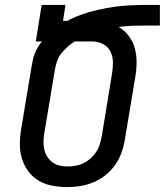

<svg xmlns="http://www.w3.org/2000/svg" viewBox="-20 -755 672 783"><path d="M255 8Q224 8 194 2.5Q164 -3 139 -17.5Q114 -32 96.5 -55Q79 -78 70 -106.5Q61 -135 61 -165.5Q61 -196 66 -227L109 -485Q111 -498 114 -511Q117 -524 122 -537Q127 -550 134.5 -562.5Q142 -575 151 -586H126L150 -735H247L237 -670H254Q292 -690 333.5 -702.5Q375 -715 416.5 -722.5Q458 -730 498.5 -732.5Q539 -735 580 -735H632V-651H580Q551 -651 522 -650Q493 -649 464 -645Q488 -631 505 -608.5Q522 -586 529.5 -559Q537 -532 537 -502Q537 -472 532 -443L489 -185Q485 -159 475.5 -132.5Q466 -106 450 -83Q434 -60 411 -41.5Q388 -23 362 -12Q336 -1 309 3.5Q282 8 255 8ZM255 -76Q271 -76 288 -79Q305 -82 320.5 -89.5Q336 -97 349.5 -109Q363 -121 372.5 -135.5Q382 -150 387 -166.5Q392 -183 395 -199L437 -456Q441 -480 440.5 -503.5Q440 -527 429.5 -546.5Q419 -566 399 -576Q379 -586 355 -586H285Q269 -576 255 -563.5Q241 -551 229.5 -536.5Q218 -522 212.5 -505Q207 -488 204 -471L161 -214Q158 -196 157.5 -179Q157 -162 160.5 -146Q164 -130 172.5 -116.5Q181 -103 193.5 -93.5Q206 -84 222 -80Q238 -76 255 -76Z"/></svg>

Font: Iosevka Medium Extended
Style: Italic
Weight: 500
Width: 7
Italic angle: -9°
Monospace: yes
Designer: Belleve Invis
Foundry: Belleve Invis
Version: Version 32.5.0; ttfautohint (v1.8.4)